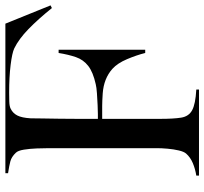

<svg xmlns="http://www.w3.org/2000/svg" viewBox="-43 -717 760 714"><g transform="rotate(-90 337.0 -360.0)"><path d="M41 0V-10Q66 -14 87.5 -23Q109 -32 123 -48Q130 -56 134.5 -75Q139 -94 141 -116.5Q143 -139 143 -156V-558Q143 -578 142 -603.5Q141 -629 137.5 -651Q134 -673 126 -681Q111 -697 94 -701.5Q77 -706 50 -710V-720H606L674 -552L664 -547Q623 -598 586 -634Q549 -670 514 -687Q497 -695 452.5 -700.5Q408 -706 349 -706Q336 -706 317 -705.5Q298 -705 289 -700Q273 -692 264.5 -675.5Q256 -659 254 -626Q254 -612 253.5 -583Q253 -554 252.5 -519Q252 -484 252 -452Q252 -420 252 -398.5Q252 -377 252 -376H270Q282 -376 303.5 -377Q325 -378 347 -379.5Q369 -381 381 -384Q426 -394 449 -412Q472 -430 481.5 -457.5Q491 -485 497 -522H509V-200H497Q489 -232 474 -267.5Q459 -303 438 -322Q402 -354 347 -358Q317 -360 300 -360H252V-144Q252 -95 256.5 -66.5Q261 -38 284 -25.5Q307 -13 361 -10V0Z"/></g></svg>

Font: Mulat Addis
Style: Regular
Weight: 400
Designer: Fasil fikreab
Version: Version 1.001; ttfautohint (v1.8.3)